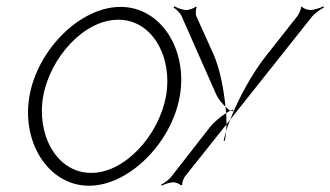

<svg xmlns="http://www.w3.org/2000/svg" viewBox="-20 -582 1054 613"><path d="M534 -558C542 -553 555 -542 560 -530L670 -281C675 -270 687 -253 700 -241C694 -299 682 -362 662 -408L607 -530C604 -536 605 -554 608 -559L605 -561C601 -556 583 -550 576 -550C562 -550 545 -557 537 -562ZM118 -275C140 -397 247 -519 358 -519C468 -519 532 -397 510 -275C488 -153 381 -30 271 -30C160 -30 96 -153 118 -275ZM74 -275C48 -126 136 11 264 11C392 11 528 -126 554 -275C580 -423 494 -560 365 -560C236 -560 100 -424 74 -275ZM700 -241C701 -234 701 -227 702 -221C708 -224 712 -227 716 -229C711 -231 705 -236 700 -241ZM716 -229C719 -228 722 -227 724 -227L725 -231C723 -231 719 -230 716 -229ZM703 -185C703 -177 702 -170 702 -163C705 -175 710 -187 715 -200ZM715 -200 977 -530C987 -541 1004 -553 1014 -558L1013 -562C1003 -557 984 -550 970 -550C962 -550 946 -556 944 -561L941 -559C942 -554 934 -536 929 -530L832 -407C786 -350 741 -267 715 -200ZM694 -133H698C700 -142 701 -152 702 -163C699 -152 696 -142 694 -133ZM495 7 496 11C505 6 522 0 535 0C541 0 556 6 557 10L562 8C560 4 566 -12 570 -18L703 -185C703 -197 703 -208 702 -221C683 -209 660 -189 651 -177L527 -18C519 -8 504 3 495 7Z"/></svg>

Font: Armata Saber
Style: RgIta
Weight: 400
Designer: Jasper
Foundry: Cannot Into Space Fonts
Version: Version 0.970